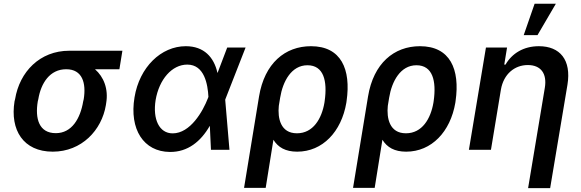

<svg xmlns="http://www.w3.org/2000/svg" viewBox="-20 -799 3101 1024"><path d="M60.4 -269.9 57.5 -258.5C33 -106.2 103.7 9.9 261.4 9.9C415.5 9.9 522.7 -104.8 544.7 -238.6L546.2 -248.6C559.3 -324.6 533 -389.6 486.5 -429.7H616.8L632.8 -528.4H349.4C192.8 -528.4 84.5 -416.5 60.4 -269.9ZM181.5 -258.5 184.3 -269.9C198.5 -355.8 245.7 -429.7 333.1 -429.7C419.7 -429.7 440.3 -355.8 426.5 -269.9L423.7 -258.5C408.4 -166.2 362.6 -88.8 277.7 -88.8C187.9 -88.8 166.2 -166.2 181.5 -258.5Z M886 11.4C981.5 12.4 1051.1 -44.7 1098.4 -127.1H1099.1L1105.1 0H1203.8L1181.1 -267L1182.5 -271.3L1289.8 -545.5H1191.8L1140.6 -410.9H1139.6C1121.1 -493.6 1068.2 -552.6 970.9 -552.6C839.1 -552.6 723.7 -440.7 697.4 -279.8C669 -109.7 745.7 10.3 886 11.4ZM810 -265.6C828.8 -375.7 897 -454.5 978.7 -454.5C1070.7 -454.5 1088.1 -348.4 1091.6 -282.3L1088.8 -274.9C1062.1 -205.3 995 -87.7 900.9 -87.7C828.8 -87.7 793.7 -163.4 810 -265.6Z M1361.5 -284.1 1281.6 203.1H1397L1438.2 -53.6C1463.1 -13.1 1502.5 9.9 1565 9.9C1700.6 9.9 1800.8 -96.6 1827.1 -250.7L1828.5 -260.7C1852.6 -429.3 1799.7 -552.6 1638.5 -552.6C1500.4 -552.6 1390.6 -461.6 1361.5 -284.1ZM1467 -234.4 1474.1 -277.7C1488.3 -365.4 1534.4 -451 1619.7 -451C1706.7 -451 1726.6 -366.8 1711.6 -260.7L1710.2 -250.7C1695.7 -166.5 1650.6 -88.1 1563.6 -88.1C1475.9 -88.1 1460.2 -169 1467 -234.4Z M1942.8 -284.1 1862.9 203.1H1978.3L2019.5 -53.6C2044.4 -13.1 2083.8 9.9 2146.3 9.9C2282 9.9 2382.1 -96.6 2408.4 -250.7L2409.8 -260.7C2433.9 -429.3 2381 -552.6 2219.8 -552.6C2081.7 -552.6 1971.9 -461.6 1942.8 -284.1ZM2048.3 -234.4 2055.4 -277.7C2069.6 -365.4 2115.8 -451 2201 -451C2288 -451 2307.9 -366.8 2293 -260.7L2291.5 -250.7C2277 -166.5 2231.9 -88.1 2144.9 -88.1C2057.2 -88.1 2041.5 -169 2048.3 -234.4Z M2651.6 -321.7C2666.2 -404.5 2724.8 -452.1 2795.1 -452.1C2864.7 -452.1 2898.4 -406.6 2885.7 -330.6L2796.5 204.5H2914.1L3006.4 -346.9C3028.1 -480.1 2966.3 -552.6 2854 -552.6C2772.4 -552.6 2710.6 -514.2 2676.1 -454.5H2669.4L2684.3 -545.5H2571.7L2480.8 0H2598.4ZM2773.1 -611.5H2846.6L2944.6 -779.1H2831.3Z"/></svg>

Font: Magic Ui Pro Semi Bold
Style: Italic
Weight: 600
Italic angle: -9.39999°
Designer: Stefan Endress, Andreas Faust
Version: Version 1.000;FEAKit 1.0